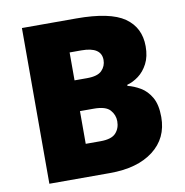

<svg xmlns="http://www.w3.org/2000/svg" viewBox="-80 -790 834 867"><g transform="rotate(-10 337.0 -357.0)"><path d="M326 -714Q481 -714 547 -668Q613 -622 613 -536Q613 -489 596 -456.5Q579 -424 553.5 -405Q528 -386 501 -379V-374Q530 -367 559 -350Q588 -333 607.5 -299.5Q627 -266 627 -209Q627 -112 554 -56Q481 0 355 0H77V-714ZM328 -440Q376 -440 395.5 -460Q415 -480 415 -508Q415 -568 324 -568H270V-440ZM270 -299V-149H338Q388 -149 408 -170.5Q428 -192 428 -225Q428 -254 408 -276.5Q388 -299 334 -299Z"/></g></svg>

Font: Noto Sans Syriac Western Black
Style: Regular
Weight: 900
Designer: Patrick Giasson and the Monotype Design Team
Foundry: Monotype Imaging Inc.
Version: Version 3.000; ttfautohint (v1.8.4.7-5d5b)